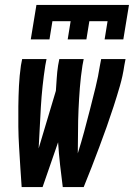

<svg xmlns="http://www.w3.org/2000/svg" viewBox="-20 -760 544 780"><path d="M105 -600 128 -740H504L481 -600H405L417 -674H343L331 -600H255L267 -674H193L181 -600ZM68 0Q65 -41 62.5 -81.5Q60 -122 57.5 -163Q55 -204 54.5 -245Q54 -286 54.5 -327.5Q55 -369 57 -410.5Q59 -452 65 -494L70 -520H169L164 -494Q151 -410 146 -325.5Q141 -241 137 -157L207 -391Q209 -417 210.5 -442.5Q212 -468 216 -494L221 -520H320L315 -494Q308 -449 304.5 -404Q301 -359 299 -314.5Q297 -270 297 -225.5Q297 -181 296 -137Q310 -181 322 -225.5Q334 -270 345.5 -315Q357 -360 368 -404.5Q379 -449 386 -494L391 -520H490L485 -494Q479 -452 467 -410.5Q455 -369 441.5 -327.5Q428 -286 413.5 -245Q399 -204 383.5 -163Q368 -122 352.5 -81.5Q337 -41 320 0H235Q229 -45 224 -90.5Q219 -136 216 -182L153 0Z"/></svg>

Font: Iosevka SS18 Semibold
Style: Italic
Weight: 600
Italic angle: -9°
Monospace: yes
Designer: Belleve Invis
Foundry: Belleve Invis
Version: Version 25.1.1; ttfautohint (v1.8.4)